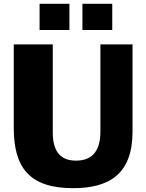

<svg xmlns="http://www.w3.org/2000/svg" viewBox="-20 -974 765 1004"><path d="M673 -285V-742H505V-284C505 -171 449 -134 378 -134C301 -134 256 -176 256 -281V-742H52V-305C52 -100 132 10 362 10C550 10 673 -63 673 -285ZM343 -954H187V-817H343ZM567 -954H411V-817H567Z"/></svg>

Font: Bisquit Text
Style: Bold
Weight: 800
Version: Version 1.004;Glyphs 3.2.3 (3260)